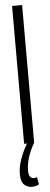

<svg xmlns="http://www.w3.org/2000/svg" viewBox="-62 -726 252 971"><g transform="rotate(-5 64.5 -240.0)"><path d="M39 0V-700H90V0ZM61 220Q35 220 19.5 204Q4 188 4 151Q4 83 58 -8L89 0Q67 39 57 72Q47 105 47 137Q47 160 54.5 168.5Q62 177 73 177Q82 177 89 173L96 211Q80 220 61 220Z"/></g></svg>

Font: Georama ExtraCondensed Light
Style: Regular
Weight: 300
Width: 2
Designer: Jean-Baptiste Levee
Foundry: Production Type
Version: Version 1.000